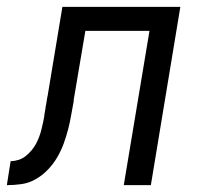

<svg xmlns="http://www.w3.org/2000/svg" viewBox="-60 -540 580 560"><path d="M-40 0 -29 -70Q-18 -70 -6.5 -73.5Q5 -77 14.5 -84.5Q24 -92 32 -101.5Q40 -111 45.5 -121.5Q51 -132 55 -143Q59 -154 61.5 -165Q64 -176 66.5 -187Q69 -198 70 -209Q71 -213 71.5 -217Q72 -221 73 -226V-228Q75 -236 76 -244.5Q77 -253 79 -261L122 -520H466L380 0H301L376 -450H189L155 -249Q155 -248 155 -247.5Q155 -247 155 -247V-246Q155 -246 155 -246Q155 -246 155 -245Q151 -225 147.5 -204Q144 -183 138.5 -162Q133 -141 125.5 -120.5Q118 -100 106.5 -80.5Q95 -61 79 -44.5Q63 -28 43.5 -17Q24 -6 2.5 -3Q-19 0 -40 0Z"/></svg>

Font: Iosevka SS04
Style: Italic
Weight: 400
Italic angle: -9°
Monospace: yes
Designer: Belleve Invis
Foundry: Belleve Invis
Version: Version 19.0.0; ttfautohint (v1.8.4)